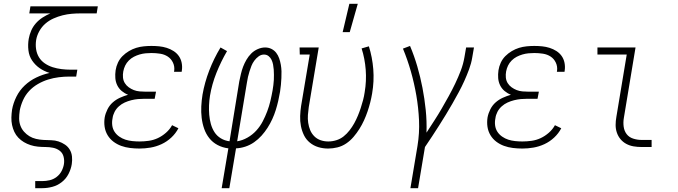

<svg xmlns="http://www.w3.org/2000/svg" viewBox="-20 -768 3540 1003"><path d="M164 215V178H201Q220 178 239.5 173.5Q259 169 275.5 156.5Q292 144 301.5 126Q311 108 314 89Q317 69 312 50Q307 31 292 19.5Q277 8 257.5 4Q238 0 218 0Q198 0 178 -2Q158 -4 139.5 -10Q121 -16 105 -25.5Q89 -35 76 -48.5Q63 -62 55 -79Q47 -96 43 -115Q39 -134 39.5 -154Q40 -174 43 -195Q49 -229 65.5 -262.5Q82 -296 109 -321.5Q136 -347 169.5 -363Q203 -379 239 -387Q210 -396 187 -412Q164 -428 148 -451.5Q132 -475 128.5 -505Q125 -535 130 -565Q134 -587 143 -608Q152 -629 167.5 -646.5Q183 -664 202.5 -676.5Q222 -689 243 -698H133L139 -735H491L485 -698H401Q378 -698 354.5 -696Q331 -694 307 -688Q283 -682 259.5 -671.5Q236 -661 217 -644.5Q198 -628 185.5 -605.5Q173 -583 169 -560Q165 -535 168.5 -511.5Q172 -488 183.5 -469Q195 -450 214 -437Q233 -424 255 -417Q277 -410 301 -407Q325 -404 349 -404H384L378 -368H343Q315 -368 287 -364.5Q259 -361 231.5 -352.5Q204 -344 178 -329Q152 -314 132 -292.5Q112 -271 100 -244Q88 -217 83 -190V-189Q80 -169 80 -149.5Q80 -130 86.5 -112Q93 -94 105.5 -80Q118 -66 133.5 -56.5Q149 -47 168 -42.5Q187 -38 207 -37Q227 -36 247.5 -35.5Q268 -35 286 -29Q304 -23 319.5 -12.5Q335 -2 344.5 14Q354 30 356 49.5Q358 69 355 89Q351 115 338 140.5Q325 166 302.5 183.5Q280 201 253.5 208Q227 215 201 215Z M709 8Q684 8 659.5 5Q635 2 613 -6Q591 -14 572.5 -28Q554 -42 542 -62Q530 -82 526.5 -106Q523 -130 527 -155Q531 -176 541.5 -197Q552 -218 569 -233Q586 -248 607 -257.5Q628 -267 649 -273Q631 -280 616 -292.5Q601 -305 592.5 -322.5Q584 -340 582.5 -360Q581 -380 584 -401Q587 -421 596 -440.5Q605 -460 620 -475Q635 -490 653.5 -501Q672 -512 691.5 -518Q711 -524 731.5 -526Q752 -528 771 -528Q792 -528 812 -526Q832 -524 851 -518Q870 -512 886.5 -501.5Q903 -491 914 -475.5Q925 -460 929 -440Q933 -420 930 -400L929 -393H889L890 -398Q893 -421 883.5 -441Q874 -461 856.5 -472.5Q839 -484 816.5 -487.5Q794 -491 771 -491Q756 -491 740.5 -489.5Q725 -488 709.5 -483.5Q694 -479 679.5 -471.5Q665 -464 653 -452Q641 -440 634 -425.5Q627 -411 624 -395Q621 -379 622.5 -363Q624 -347 632 -334Q640 -321 652.5 -312Q665 -303 679 -297.5Q693 -292 709.5 -290.5Q726 -289 742 -289H795L788 -252H735Q718 -252 701 -250.5Q684 -249 666 -244.5Q648 -240 631.5 -232.5Q615 -225 601 -212.5Q587 -200 578.5 -183.5Q570 -167 568 -150Q564 -131 566.5 -112.5Q569 -94 578.5 -79.5Q588 -65 603 -54.5Q618 -44 635 -38.5Q652 -33 671 -31Q690 -29 709 -29Q733 -29 757.5 -32.5Q782 -36 804.5 -46.5Q827 -57 847 -74.5Q867 -92 879 -114L912 -98Q898 -71 875 -49.5Q852 -28 824 -15Q796 -2 766.5 3Q737 8 709 8Z M1138 215 1173 7Q1142 3 1116.5 -10.5Q1091 -24 1073.5 -46Q1056 -68 1046.5 -95.5Q1037 -123 1033.5 -152.5Q1030 -182 1031.5 -212.5Q1033 -243 1038 -274Q1049 -337 1073 -399.5Q1097 -462 1132 -520L1166 -501Q1134 -446 1110.5 -387Q1087 -328 1077 -268Q1073 -243 1072 -218Q1071 -193 1073 -168.5Q1075 -144 1081.5 -120.5Q1088 -97 1100.5 -77.5Q1113 -58 1133.5 -45.5Q1154 -33 1179 -30L1230 -343Q1234 -362 1238.5 -381.5Q1243 -401 1250 -419.5Q1257 -438 1267.5 -456Q1278 -474 1292.5 -488.5Q1307 -503 1326.5 -511.5Q1346 -520 1365 -520Q1383 -520 1398 -512.5Q1413 -505 1423 -492Q1433 -479 1438.5 -463Q1444 -447 1447 -430Q1450 -413 1450.5 -395.5Q1451 -378 1450 -360.5Q1449 -343 1447.5 -325Q1446 -307 1443 -289Q1439 -265 1433.5 -241Q1428 -217 1420.5 -193Q1413 -169 1402.5 -146Q1392 -123 1378 -101Q1364 -79 1346.5 -59.5Q1329 -40 1307.5 -25Q1286 -10 1261.5 -2Q1237 6 1213 7L1178 215ZM1219 -30Q1246 -34 1272.5 -49Q1299 -64 1319 -86Q1339 -108 1352.5 -134Q1366 -160 1376 -186.5Q1386 -213 1392.5 -240.5Q1399 -268 1404 -296Q1406 -309 1408 -323Q1410 -337 1410.5 -350.5Q1411 -364 1411 -377.5Q1411 -391 1410 -404.5Q1409 -418 1406.5 -431Q1404 -444 1398.5 -455.5Q1393 -467 1383 -475Q1373 -483 1359 -483Q1344 -483 1331 -473.5Q1318 -464 1308.5 -451Q1299 -438 1293.5 -424Q1288 -410 1283.5 -395.5Q1279 -381 1275.5 -366.5Q1272 -352 1270 -337Z M1694 8Q1667 8 1642.5 0.5Q1618 -7 1598.5 -23Q1579 -39 1568 -61.5Q1557 -84 1552 -109.5Q1547 -135 1548 -162Q1549 -189 1553 -215L1598 -483H1546L1545 -520H1645L1593 -209Q1590 -188 1588.5 -167.5Q1587 -147 1590 -126.5Q1593 -106 1600.5 -88Q1608 -70 1622 -56Q1636 -42 1655 -35.5Q1674 -29 1695 -29Q1716 -29 1737 -35.5Q1758 -42 1775 -55.5Q1792 -69 1806 -87Q1820 -105 1830.5 -124Q1841 -143 1849.5 -163.5Q1858 -184 1864.5 -204Q1871 -224 1876.5 -244.5Q1882 -265 1885 -286Q1895 -345 1890.5 -403.5Q1886 -462 1869 -515L1907 -526Q1925 -469 1930 -406.5Q1935 -344 1924 -280Q1920 -256 1914 -232.5Q1908 -209 1900 -185.5Q1892 -162 1881.5 -139Q1871 -116 1857.5 -94.5Q1844 -73 1827 -53Q1810 -33 1788.5 -18.5Q1767 -4 1742.5 2Q1718 8 1694 8ZM1770 -600 1805 -748H1849L1807 -600Z M2124 215 2161 -6Q2172 -73 2169 -139Q2166 -205 2155 -269Q2144 -333 2126.5 -394.5Q2109 -456 2085 -514L2122 -528Q2144 -476 2160 -421Q2176 -366 2187 -309Q2198 -252 2204 -193.5Q2210 -135 2208 -75Q2228 -106 2248.5 -137.5Q2269 -169 2287.5 -201Q2306 -233 2324 -265.5Q2342 -298 2358 -331.5Q2374 -365 2387 -399Q2400 -433 2406 -468L2415 -520H2456L2447 -468Q2442 -437 2430.5 -406Q2419 -375 2405.5 -345Q2392 -315 2376 -285.5Q2360 -256 2343.5 -227Q2327 -198 2309.5 -169.5Q2292 -141 2274 -112.5Q2256 -84 2237.5 -56Q2219 -28 2200 0L2164 215Z M2709 8Q2684 8 2659.5 5Q2635 2 2613 -6Q2591 -14 2572.5 -28Q2554 -42 2542 -62Q2530 -82 2526.5 -106Q2523 -130 2527 -155Q2531 -176 2541.5 -197Q2552 -218 2569 -233Q2586 -248 2607 -257.5Q2628 -267 2649 -273Q2631 -280 2616 -292.5Q2601 -305 2592.5 -322.5Q2584 -340 2582.5 -360Q2581 -380 2584 -401Q2587 -421 2596 -440.5Q2605 -460 2620 -475Q2635 -490 2653.5 -501Q2672 -512 2691.5 -518Q2711 -524 2731.5 -526Q2752 -528 2771 -528Q2792 -528 2812 -526Q2832 -524 2851 -518Q2870 -512 2886.5 -501.5Q2903 -491 2914 -475.5Q2925 -460 2929 -440Q2933 -420 2930 -400L2929 -393H2889L2890 -398Q2893 -421 2883.5 -441Q2874 -461 2856.5 -472.5Q2839 -484 2816.5 -487.5Q2794 -491 2771 -491Q2756 -491 2740.5 -489.5Q2725 -488 2709.5 -483.5Q2694 -479 2679.5 -471.5Q2665 -464 2653 -452Q2641 -440 2634 -425.5Q2627 -411 2624 -395Q2621 -379 2622.5 -363Q2624 -347 2632 -334Q2640 -321 2652.5 -312Q2665 -303 2679 -297.5Q2693 -292 2709.5 -290.5Q2726 -289 2742 -289H2795L2788 -252H2735Q2718 -252 2701 -250.5Q2684 -249 2666 -244.5Q2648 -240 2631.5 -232.5Q2615 -225 2601 -212.5Q2587 -200 2578.5 -183.5Q2570 -167 2568 -150Q2564 -131 2566.5 -112.5Q2569 -94 2578.5 -79.5Q2588 -65 2603 -54.5Q2618 -44 2635 -38.5Q2652 -33 2671 -31Q2690 -29 2709 -29Q2733 -29 2757.5 -32.5Q2782 -36 2804.5 -46.5Q2827 -57 2847 -74.5Q2867 -92 2879 -114L2912 -98Q2898 -71 2875 -49.5Q2852 -28 2824 -15Q2796 -2 2766.5 3Q2737 8 2709 8Z M3332 0Q3310 0 3289.5 -3.5Q3269 -7 3251.5 -16.5Q3234 -26 3221.5 -41Q3209 -56 3202.5 -75Q3196 -94 3196 -115Q3196 -136 3200 -158L3254 -483H3101V-520H3300L3239 -152Q3235 -129 3238 -106.5Q3241 -84 3253.5 -67.5Q3266 -51 3287.5 -44Q3309 -37 3331 -37H3384V0Z"/></svg>

Font: Iosevka Curly Slab Extralight
Style: Italic
Weight: 200
Italic angle: -9°
Monospace: yes
Designer: Belleve Invis
Foundry: Belleve Invis
Version: Version 22.1.2; ttfautohint (v1.8.4)